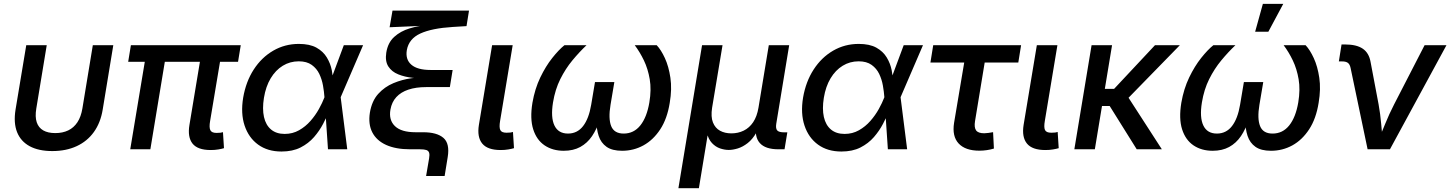

<svg xmlns="http://www.w3.org/2000/svg" viewBox="-20 -783 7606 1007"><path d="M254.4 9.3Q182.6 9.3 135.7 -16.1Q88.9 -41.5 69.6 -89.8Q50.3 -138.2 61.5 -208L117.7 -545.9H225.1L170.4 -213.9Q163.1 -170.4 172.6 -141.8Q182.1 -113.3 206.8 -99.1Q231.4 -85 270 -85Q308.6 -85 337.9 -99.1Q367.2 -113.3 386 -141.8Q404.8 -170.4 412.1 -213.9L466.8 -545.9H574.2L518.6 -208Q507.3 -139.2 472.4 -90.6Q437.5 -42 382.1 -16.4Q326.7 9.3 254.4 9.3Z M1085.4 3.9Q1016.6 3.9 989.7 -30Q962.9 -64 973.6 -127.9L1038.1 -516.6H1143.6L1082 -148.4Q1076.2 -115.2 1083 -100.6Q1089.8 -85.9 1115.7 -85.9Q1128.9 -85.9 1136.2 -86.9Q1143.6 -87.9 1149.4 -89.8L1154.8 -5.9Q1144 -2.4 1125.5 0.7Q1106.9 3.9 1085.4 3.9ZM663.1 0 749 -516.6H854L768.6 0ZM652.3 -459 666.5 -545.9H1242.7L1228.5 -459Z M1456.5 11.7Q1383.8 11.7 1334 -24.4Q1284.2 -60.5 1262.9 -124.3Q1241.7 -188 1255.4 -271Q1270 -355.5 1311 -418.7Q1352.1 -481.9 1413.1 -517.3Q1474.1 -552.7 1547.4 -552.7Q1604.5 -552.7 1639.9 -533Q1675.3 -513.2 1694.3 -481.4Q1713.4 -449.7 1720.2 -414.6Q1727.1 -379.4 1727.5 -348.1H1764.2L1766.6 -274.4L1801.3 0H1700.2L1681.6 -274.4Q1679.7 -301.8 1674.1 -334Q1668.5 -366.2 1654.8 -395Q1641.1 -423.8 1615 -442.6Q1588.9 -461.4 1546.9 -461.4Q1501 -461.4 1463.1 -438.2Q1425.3 -415 1399.7 -372.3Q1374 -329.6 1364.3 -270Q1355 -211.9 1364.5 -169.4Q1374 -127 1401.6 -103.8Q1429.2 -80.6 1473.1 -80.6Q1514.6 -80.6 1548.6 -99.9Q1582.5 -119.1 1608.4 -148.7Q1634.3 -178.2 1652.6 -211.2Q1670.9 -244.1 1681.2 -271.5L1783.2 -545.9H1884.3L1766.1 -271.5L1740.2 -201.2H1706.5Q1693.8 -170.4 1674.8 -133.8Q1655.8 -97.2 1627 -64Q1598.1 -30.8 1556.4 -9.5Q1514.6 11.7 1456.5 11.7Z M2214.8 140.1 2230.5 47.9Q2233.9 28.8 2230.7 18.3Q2227.5 7.8 2216.3 3.9Q2205.1 0 2182.6 0H2130.9Q2055.7 0 2005.1 -22.9Q1954.6 -45.9 1932.6 -88.9Q1910.6 -131.8 1919.9 -191.9Q1930.2 -253.4 1963.6 -290.5Q1997.1 -327.6 2043.5 -346.9Q2089.8 -366.2 2138.9 -372.8Q2188 -379.4 2229.5 -379.4L2228 -370.1Q2186.5 -370.1 2144.5 -374.8Q2102.5 -379.4 2068.6 -393.1Q2034.7 -406.7 2016.8 -434.3Q1999 -461.9 2005.9 -506.8Q2014.2 -559.1 2047.4 -589.4Q2080.6 -619.6 2128.2 -634Q2175.8 -648.4 2226.6 -652.3L2228 -648.9L2023.4 -640.1L2038.6 -727.5H2439.9L2426.8 -646L2354.5 -641.6Q2244.6 -634.8 2184.6 -607.2Q2124.5 -579.6 2113.8 -520.5Q2105.5 -471.2 2137.5 -443.6Q2169.4 -416 2238.3 -416H2354L2339.4 -326.2H2214.8Q2161.6 -326.2 2122.1 -313Q2082.5 -299.8 2058.6 -273.7Q2034.7 -247.6 2027.8 -208.5Q2018.1 -153.8 2051.3 -121.6Q2084.5 -89.4 2159.7 -89.4H2199.7Q2271.5 -89.4 2305.7 -59.8Q2339.8 -30.3 2328.1 41L2312 140.1Z M2606 3.9Q2537.1 3.9 2509.3 -30Q2481.4 -64 2491.7 -127.9L2561 -545.9H2668.9L2603 -149.4Q2597.2 -115.7 2603.8 -101.3Q2610.4 -86.9 2636.7 -86.9Q2649.9 -86.9 2657.2 -87.9Q2664.6 -88.9 2670.4 -90.8L2675.8 -5.9Q2664.6 -2.4 2646.2 0.7Q2627.9 3.9 2606 3.9Z M2937 7.8Q2878.4 7.8 2836.4 -20.5Q2794.4 -48.8 2776.6 -104.7Q2758.8 -160.6 2772.5 -244.1Q2785.2 -317.4 2813.7 -376.7Q2842.3 -436 2876.7 -479.2Q2911.1 -522.5 2940.4 -545.9H3056.2Q3018.1 -509.8 2981.9 -466.1Q2945.8 -422.4 2918.7 -368.2Q2891.6 -314 2880.4 -245.6Q2867.7 -167 2887.9 -124.8Q2908.2 -82.5 2959 -82.5Q3007.8 -82.5 3038.1 -121.6Q3068.4 -160.6 3080.6 -233.4L3100.6 -352.5H3202.1L3182.1 -233.4Q3169.9 -160.6 3185.5 -121.6Q3201.2 -82.5 3251 -82.5Q3304.2 -82.5 3338.4 -125.2Q3372.6 -168 3385.7 -245.6Q3397 -313 3387.7 -367.4Q3378.4 -421.9 3357.2 -466.1Q3335.9 -510.3 3309.1 -545.9H3424.3Q3447.3 -521.5 3467.3 -478Q3487.3 -434.6 3496.1 -375.2Q3504.9 -315.9 3492.7 -244.1Q3479.5 -160.6 3442.9 -104.7Q3406.2 -48.8 3354.7 -20.5Q3303.2 7.8 3242.7 7.8Q3190.9 7.8 3161.4 -12.9Q3131.8 -33.7 3119.9 -70.3Q3107.9 -106.9 3107.9 -154.8H3125.5Q3109.9 -105.5 3085 -68.8Q3060.1 -32.2 3023.4 -12.2Q2986.8 7.8 2937 7.8Z M3538.1 204.1 3662.1 -545.9H3769.5L3714.8 -217.8Q3707.5 -170.4 3719.2 -140.9Q3731 -111.3 3756.3 -97.4Q3781.7 -83.5 3815.9 -83.5Q3851.1 -83.5 3880.6 -97.9Q3910.2 -112.3 3930.2 -142.1Q3950.2 -171.9 3958 -217.8L4012.2 -545.9H4119.1L4051.3 -133.8Q4047.4 -108.9 4056.4 -98.9Q4065.4 -88.9 4092.8 -88.9H4109.4L4094.7 0H4062.5Q3994.1 0 3965.1 -32.7Q3936 -65.4 3946.8 -128.4L3955.1 -177.7H3976.1Q3967.3 -123.5 3947.3 -88.1Q3927.2 -52.7 3901.6 -32.7Q3876 -12.7 3849.9 -4.6Q3823.7 3.4 3802.2 3.4Q3780.3 3.4 3756.6 -4.6Q3732.9 -12.7 3714.1 -32.7Q3695.3 -52.7 3687 -88.1Q3678.7 -123.5 3687.5 -177.7H3708.5L3645.5 204.1Z M4393.1 11.7Q4320.3 11.7 4270.5 -24.4Q4220.7 -60.5 4199.5 -124.3Q4178.2 -188 4191.9 -271Q4206.5 -355.5 4247.6 -418.7Q4288.6 -481.9 4349.6 -517.3Q4410.6 -552.7 4483.9 -552.7Q4541 -552.7 4576.4 -533Q4611.8 -513.2 4630.9 -481.4Q4649.9 -449.7 4656.7 -414.6Q4663.6 -379.4 4664.1 -348.1H4700.7L4703.1 -274.4L4737.8 0H4636.7L4618.2 -274.4Q4616.2 -301.8 4610.6 -334Q4605 -366.2 4591.3 -395Q4577.6 -423.8 4551.5 -442.6Q4525.4 -461.4 4483.4 -461.4Q4437.5 -461.4 4399.7 -438.2Q4361.8 -415 4336.2 -372.3Q4310.5 -329.6 4300.8 -270Q4291.5 -211.9 4301 -169.4Q4310.5 -127 4338.1 -103.8Q4365.7 -80.6 4409.7 -80.6Q4451.2 -80.6 4485.1 -99.9Q4519 -119.1 4544.9 -148.7Q4570.8 -178.2 4589.1 -211.2Q4607.4 -244.1 4617.7 -271.5L4719.7 -545.9H4820.8L4702.6 -271.5L4676.8 -201.2H4643.1Q4630.4 -170.4 4611.3 -133.8Q4592.3 -97.2 4563.5 -64Q4534.7 -30.8 4492.9 -9.5Q4451.2 11.7 4393.1 11.7Z M5116.7 7.3Q5043 7.3 5007.8 -30.5Q4972.7 -68.4 4983.9 -138.7L5037.1 -455.1H4859.9L4874.5 -545.9H5335.4L5320.8 -455.1H5144.5L5093.8 -147.5Q5088.4 -115.2 5099.1 -99.6Q5109.9 -84 5142.1 -84Q5150.4 -84 5164.3 -85.9Q5178.2 -87.9 5188.5 -89.8L5192.9 -3.9Q5175.8 1.5 5156 4.4Q5136.2 7.3 5116.7 7.3Z M5462.9 3.9Q5394 3.9 5366.2 -30Q5338.4 -64 5348.6 -127.9L5418 -545.9H5525.9L5460 -149.4Q5454.1 -115.7 5460.7 -101.3Q5467.3 -86.9 5493.7 -86.9Q5506.8 -86.9 5514.2 -87.9Q5521.5 -88.9 5527.3 -90.8L5532.7 -5.9Q5521.5 -2.4 5503.2 0.7Q5484.9 3.9 5462.9 3.9Z M5812.5 -545.9 5722.2 0H5614.7L5705.1 -545.9ZM6168 -545.9 5856.9 -227.1H5725.1L5739.7 -316.9H5823.2L6037.6 -545.9ZM5941.9 0 5797.9 -230.5 5878.4 -302.2 6073.7 0Z M6340.3 7.8Q6281.7 7.8 6239.7 -20.5Q6197.8 -48.8 6179.9 -104.7Q6162.1 -160.6 6175.8 -244.1Q6188.5 -317.4 6217 -376.7Q6245.6 -436 6280 -479.2Q6314.5 -522.5 6343.8 -545.9H6459.5Q6421.4 -509.8 6385.3 -466.1Q6349.1 -422.4 6322 -368.2Q6294.9 -314 6283.7 -245.6Q6271 -167 6291.3 -124.8Q6311.5 -82.5 6362.3 -82.5Q6411.1 -82.5 6441.4 -121.6Q6471.7 -160.6 6483.9 -233.4L6503.9 -352.5H6605.5L6585.4 -233.4Q6573.2 -160.6 6588.9 -121.6Q6604.5 -82.5 6654.3 -82.5Q6707.5 -82.5 6741.7 -125.2Q6775.9 -168 6789.1 -245.6Q6800.3 -313 6791 -367.4Q6781.7 -421.9 6760.5 -466.1Q6739.3 -510.3 6712.4 -545.9H6827.6Q6850.6 -521.5 6870.6 -478Q6890.6 -434.6 6899.4 -375.2Q6908.2 -315.9 6896 -244.1Q6882.8 -160.6 6846.2 -104.7Q6809.6 -48.8 6758.1 -20.5Q6706.5 7.8 6646 7.8Q6594.2 7.8 6564.7 -12.9Q6535.2 -33.7 6523.2 -70.3Q6511.2 -106.9 6511.2 -154.8H6528.8Q6513.2 -105.5 6488.3 -68.8Q6463.4 -32.2 6426.8 -12.2Q6390.1 7.8 6340.3 7.8ZM6563 -616.7 6603.5 -762.7H6710.4L6632.3 -616.7Z M7152.8 0 7063.5 -426.8Q7059.6 -445.3 7049.6 -453.1Q7039.6 -460.9 7018.6 -460.9H7002L7016.1 -549.8H7035.2Q7094.7 -549.8 7127.4 -527.6Q7160.2 -505.4 7168.5 -457.5L7210.4 -235.8Q7219.7 -184.6 7224.1 -132.6Q7228.5 -80.6 7233.4 -30.8H7201.7Q7224.1 -81.5 7244.9 -133.1Q7265.6 -184.6 7292 -235.8L7451.7 -545.9H7566.4L7270 0Z"/></svg>

Font: Inter Medium
Style: Italic
Weight: 500
Italic angle: -9.3988°
Designer: Rasmus Andersson
Foundry: rsms
Version: Version 4.001;git-66647c0bb